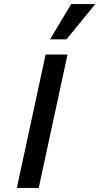

<svg xmlns="http://www.w3.org/2000/svg" viewBox="-20 -927 490 947"><path d="M63 0 205 -658H313L171 0ZM227 -733 331 -907H450L308 -733Z"/></svg>

Font: Ysabeau Infant SemiBold
Style: Italic
Weight: 600
Italic angle: -12°
Designer: Christian Thalmann (Catharsis Fonts)
Version: Version 2.002; featfreeze: ss01,ss02,lnum